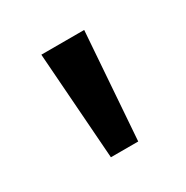

<svg xmlns="http://www.w3.org/2000/svg" viewBox="-70 -843 335 345"><g transform="rotate(-30 98.0 -671.0)"><path d="M126.5 -559.6H69.8L53.7 -781.7H142.6Z"/></g></svg>

Font: Spartan MB Med
Style: Regular
Weight: 500
Designer: Matt Bailey, Mirko Velimirovic
Foundry: Matt Bailey
Version: Version 1.005